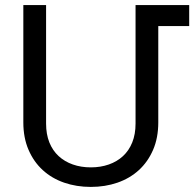

<svg xmlns="http://www.w3.org/2000/svg" viewBox="-20 -736 776 767"><path d="M612.3 -247.1Q612.3 -185.5 591.6 -137.5Q570.8 -89.4 534.7 -56.4Q498.5 -23.4 449.2 -6.3Q399.9 10.7 342.8 10.7Q285.6 10.7 236.3 -6.3Q187 -23.4 150.9 -56.4Q114.7 -89.4 94 -137.5Q73.2 -185.5 73.2 -247.1V-715.8H164.1V-242.2Q164.1 -199.7 177.2 -167Q190.4 -134.3 214.4 -112.3Q238.3 -90.3 271 -78.9Q303.7 -67.4 342.8 -67.4Q381.8 -67.4 414.6 -78.9Q447.3 -90.3 471.2 -112.3Q495.1 -134.3 508.3 -167Q521.5 -199.7 521.5 -242.2V-715.8H735.8V-631.8H612.3Z"/></svg>

Font: Arian AMU
Style: Regular
Weight: 400
Designer: Ruben Hakobyan (Tarumian)
Foundry: Ruben Hakobyan (Tarumian)
Version: Version 4.003